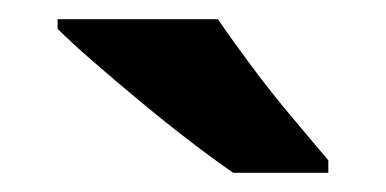

<svg xmlns="http://www.w3.org/2000/svg" viewBox="-20 -786 402 200"><path d="M207 -766Q222 -744 242.5 -716.5Q263 -689 284.5 -663.5Q306 -638 322 -619V-606H223Q204 -619 178.5 -638.5Q153 -658 126.5 -680Q100 -702 77 -722Q54 -742 40 -756V-766Z"/></svg>

Font: Noto Sans New Tai Lue
Style: Bold
Weight: 700
Version: Version 2.003